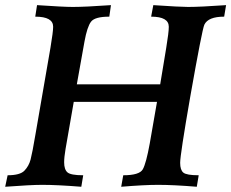

<svg xmlns="http://www.w3.org/2000/svg" viewBox="-34 -713 883 733"><path d="M717.3 0Q628.9 -7.3 569.3 -7.3Q517.1 -7.3 428.7 0L436.5 -43.9Q498.5 -43.9 511.2 -66.7Q523.9 -89.4 537.6 -164.6L565.4 -324.2H247.6L216.3 -144.5Q210.9 -112.8 210.9 -93.3Q210.9 -65.9 223.6 -54.9Q236.3 -43.9 283.7 -43.9L276.4 0Q185.1 -7.3 127.4 -7.3Q83.5 -7.3 -14.2 0L-4.9 -43.9Q42.5 -43.9 59.3 -61.5Q76.2 -79.1 82.8 -104Q89.4 -128.9 101.6 -201.2L158.7 -531.2Q168.9 -592.3 168.9 -610.8Q168.9 -649.4 100.6 -649.4L107.4 -693.4Q209 -686.5 243.7 -686.5Q291 -686.5 389.6 -693.4L383.3 -649.4Q328.1 -649.4 313.5 -630.1Q298.8 -610.8 288.6 -554.7L259.3 -391.1H577.6L600.6 -530.3Q610.4 -589.4 610.4 -610.8Q610.4 -649.4 543 -649.4L551.3 -693.4Q653.8 -686.5 684.1 -686.5Q730.5 -686.5 829.1 -693.4L821.8 -649.4Q760.7 -649.4 746.1 -618.7Q737.3 -598.6 692.4 -344.2Q653.8 -122.1 653.8 -91.3Q653.8 -64 666 -54Q678.2 -43.9 724.6 -43.9Z"/></svg>

Font: Kelvinch
Style: Bold Italic
Weight: 700
Italic angle: -10°
Designer: Paul James Miller
Foundry: High-Logic / Made with FontCreator
Version: Version 3.30 September 23, 2016